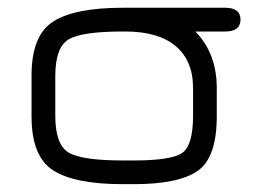

<svg xmlns="http://www.w3.org/2000/svg" viewBox="-20 -470 668 490"><path d="M554.7 -450.2Q593.8 -450.2 593.8 -419.9Q593.8 -389.6 554.7 -389.6H478.5Q533.2 -334 533.2 -245.1V-172.9Q533.2 -68.4 484.9 -34.2Q436.5 0 321.3 0H293Q170.9 0 115.7 -35.2Q60.5 -70.3 60.5 -172.9V-277.3Q60.5 -379.9 115.7 -415Q170.9 -450.2 293 -450.2ZM293 -389.6Q189.5 -389.6 155.3 -369.6Q121.1 -349.6 121.1 -275.4V-174.8Q121.1 -100.6 155.3 -80.6Q189.5 -60.5 293 -60.5H321.3Q417 -60.5 444.8 -79.6Q472.7 -98.6 472.7 -174.8V-245.1Q472.7 -315.4 428.2 -352.5Q383.8 -389.6 299.8 -389.6Z"/></svg>

Font: Jura
Style: Medium
Weight: 500
Version: Version 2.6.1